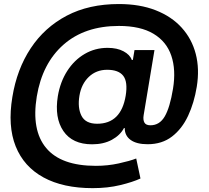

<svg xmlns="http://www.w3.org/2000/svg" viewBox="-20 -744 1055 971"><path d="M448.7 207.5Q299.3 207.5 200 153.3Q100.6 99.1 59.3 -3.9Q18.1 -106.9 42.5 -253.4Q65.4 -394 135.3 -499.8Q205.1 -605.5 317.4 -664.6Q429.7 -723.6 581.1 -723.6Q687 -723.6 767.3 -692.1Q847.7 -660.6 898.9 -604Q950.2 -547.4 970 -471.2Q989.7 -395 975.1 -305.2Q961.9 -224.1 931.2 -158.2Q900.4 -92.3 849.9 -53.5Q799.3 -14.6 726.6 -14.6Q670.9 -14.6 640.9 -36.1Q610.8 -57.6 610.8 -96.2H606.9Q587.9 -60.1 545.9 -37.1Q503.9 -14.2 445.8 -14.2Q346.2 -14.2 300.5 -81.3Q254.9 -148.4 272.5 -257.8Q284.7 -330.1 320.1 -385.3Q355.5 -440.4 408.2 -471.2Q460.9 -502 523.9 -502Q572.3 -502 604.7 -484.6Q637.2 -467.3 646.5 -440.9H651.9L660.2 -490.7H761.2L706.5 -161.6Q702.6 -138.2 710.2 -124.3Q717.8 -110.4 740.7 -110.4Q787.1 -110.4 813.2 -155.3Q839.4 -200.2 855 -295.4Q870.6 -390.6 846.4 -462.2Q822.3 -533.7 756.3 -573.2Q690.4 -612.8 581.5 -612.8Q408.7 -612.8 301.3 -518.3Q193.8 -423.8 166 -255.9Q138.2 -85.9 213.4 4.4Q288.6 94.7 464.8 94.7Q524.4 94.7 580.3 82.5Q636.2 70.3 668.9 57.6L690.4 158.7Q651.4 176.8 588.1 192.1Q524.9 207.5 448.7 207.5ZM471.2 -118.2Q592.3 -118.2 615.7 -260.3Q627 -330.1 603.3 -360.6Q579.6 -391.1 522 -391.1Q466.8 -391.1 429.2 -355.2Q391.6 -319.3 381.8 -260.3Q371.6 -198.7 392.1 -158.4Q412.6 -118.2 471.2 -118.2Z"/></svg>

Font: Inter
Style: Bold Italic
Weight: 700
Italic angle: -9.39999°
Designer: Rasmus Andersson
Foundry: rsms
Version: Version 4.001;git-9221beed3